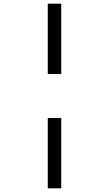

<svg xmlns="http://www.w3.org/2000/svg" viewBox="-20 -780 591 1041"><path d="M239 -760H312V-379H239ZM239 -140H312V241H239Z"/></svg>

Font: Go Noto Current
Style: Regular
Weight: 400
Designer: Monotype Design Team
Foundry: Monotype Imaging Inc.
Version: Version 2.007; ttfautohint (v1.8) -l 8 -r 50 -G 200 -x 14 -D